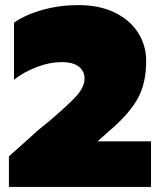

<svg xmlns="http://www.w3.org/2000/svg" viewBox="-20 -734 628 754"><path d="M15 -120 99 -195Q133 -227 173 -258Q247 -321 279.5 -356.5Q312 -392 312 -426Q312 -454 290 -472Q268 -490 221 -490Q175 -490 125 -471Q75 -452 35 -421V-645Q81 -677 148 -695.5Q215 -714 287 -714Q370 -714 430 -685Q490 -656 522 -606Q554 -556 554 -495Q554 -409 523 -351Q492 -293 423 -232L363 -179H573V0H15Z"/></svg>

Font: Prompt Black
Style: Regular
Weight: 900
Designer: Katatrad Team
Foundry: CadsonDemak
Version: Version 1.000